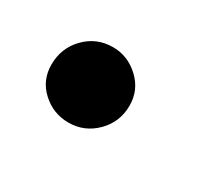

<svg xmlns="http://www.w3.org/2000/svg" viewBox="-45 -206 352 307"><g transform="rotate(30 131.0 -53.0)"><path d="M94.7 17.6Q66.4 17.6 45.7 -1.5Q24.9 -20.5 24.9 -49.3Q24.9 -80.1 45.7 -101.3Q66.4 -122.6 96.7 -122.6Q124 -122.6 145 -103Q166 -83.5 166 -54.7Q166 -24.4 145 -3.4Q124 17.6 94.7 17.6Z"/></g></svg>

Font: Elstob 18pt Medium
Style: Italic
Weight: 500
Italic angle: -20°
Designer: Peter S. Baker
Version: Version 1.015